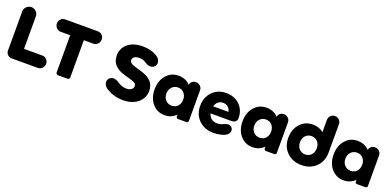

<svg xmlns="http://www.w3.org/2000/svg" viewBox="-1 -1575 4987 2447"><g transform="rotate(20 2492.5 -351.5)"><path d="M46.9 -77.1V-607.9Q46.9 -646 74.2 -673.1Q101.6 -700.2 140.1 -700.2Q178.2 -700.2 205.1 -673.1Q231.9 -646 231.9 -607.9V-168H480Q513.7 -168 537.8 -143.6Q562 -119.1 562 -85Q562 -49.3 537.8 -24.7Q513.7 0 480 0H124Q92.3 0 69.6 -22.5Q46.9 -44.9 46.9 -77.1Z M1040 -532.2H910.2V-27.8Q910.2 -15.6 902.3 -7.8Q894.5 0 882.8 0H752.9Q741.2 0 733.2 -8.1Q725.1 -16.1 725.1 -27.8V-532.2H596.2Q562.5 -532.2 538.3 -557.4Q514.2 -582.5 514.2 -618.2Q514.2 -651.9 538.3 -676Q562.5 -700.2 596.2 -700.2H1040Q1073.7 -700.2 1097.4 -676Q1121.1 -651.9 1121.1 -618.2Q1121.1 -582.5 1097.4 -557.4Q1073.7 -532.2 1040 -532.2Z M1641.6 -715.8Q1753.4 -715.8 1829.6 -671.9Q1866.7 -653.3 1882.8 -623Q1898.9 -592.8 1893.1 -565.4Q1887.2 -538.1 1864.7 -522.9Q1844.2 -507.8 1818.4 -507.8Q1783.2 -507.8 1738.8 -539.1Q1706.5 -562 1649.4 -562Q1607.4 -562 1585.4 -544.4Q1563.5 -526.9 1563.5 -502Q1563.5 -484.9 1575.4 -471.7Q1587.4 -458.5 1607.7 -449.7Q1627.9 -440.9 1654.3 -433.3Q1680.7 -425.8 1710 -417.2Q1739.3 -408.7 1768.3 -398.2Q1797.4 -387.7 1823.7 -371.3Q1850.1 -355 1870.4 -333.7Q1890.6 -312.5 1902.6 -280.3Q1914.6 -248 1914.6 -208Q1914.6 -162.6 1895.8 -122.3Q1877 -82 1842.5 -51Q1808.1 -20 1755.4 -2Q1702.6 16.1 1638.7 16.1Q1520.5 16.1 1424.8 -40Q1396 -54.2 1379.2 -75.7Q1362.3 -97.2 1359.1 -118.4Q1356 -139.6 1363.5 -159.2Q1371.1 -178.7 1387.7 -189.9Q1409.2 -205.1 1435.5 -205.1Q1469.7 -205.1 1517.6 -172.9Q1568.4 -138.2 1630.4 -138.2Q1672.9 -138.2 1696.8 -158Q1720.7 -177.7 1720.7 -205.1Q1720.7 -222.2 1708.7 -234.6Q1696.8 -247.1 1676.5 -255.4Q1656.2 -263.7 1629.9 -270.8Q1603.5 -277.8 1574.5 -286.1Q1545.4 -294.4 1516.6 -304.4Q1487.8 -314.5 1461.4 -330.8Q1435.1 -347.2 1414.8 -368.9Q1394.5 -390.6 1382.6 -423.6Q1370.6 -456.5 1370.6 -498Q1370.6 -542.5 1388.7 -581.8Q1406.7 -621.1 1440.4 -651.1Q1474.1 -681.2 1526.1 -698.5Q1578.1 -715.8 1641.6 -715.8Z M2520.5 -438V-22.9Q2520.5 -13.2 2513.4 -6.1Q2506.3 1 2496.6 1H2380.4Q2371.1 1 2363.8 -6.1Q2356.4 -13.2 2356.4 -22.9V-49.8Q2295.4 14.2 2202.6 14.2Q2101.6 14.2 2036.6 -61Q1971.7 -136.2 1971.7 -253.9Q1971.7 -370.6 2036.6 -445.8Q2101.6 -521 2202.6 -521Q2250.5 -521 2291.5 -503.9Q2332.5 -486.8 2360.4 -455.1Q2364.7 -483.9 2386 -501.5Q2407.2 -519 2438.5 -519Q2472.2 -519 2496.3 -495.4Q2520.5 -471.7 2520.5 -438ZM2359.4 -253.9Q2359.4 -307.6 2327.6 -342.3Q2295.9 -377 2246.6 -377Q2196.3 -377 2163.8 -342.3Q2131.3 -307.6 2131.3 -253.9Q2131.3 -199.2 2163.8 -165Q2196.3 -130.9 2246.6 -130.9Q2296.4 -130.9 2327.9 -165Q2359.4 -199.2 2359.4 -253.9Z M3029.3 -208H2746.1Q2758.3 -165.5 2789.6 -141.4Q2820.8 -117.2 2864.3 -117.2Q2913.1 -117.2 2951.2 -137.2Q2986.8 -153.8 3009.3 -153.8Q3036.6 -153.8 3054.4 -136Q3072.3 -118.2 3072.3 -90.8Q3072.3 -66.4 3056.6 -47.1Q3041 -27.8 3017.8 -16.8Q2994.6 -5.9 2965.3 1.2Q2936 8.3 2911.9 10.7Q2887.7 13.2 2866.2 13.2Q2744.1 13.2 2666.7 -61.3Q2589.4 -135.7 2589.4 -253.9Q2589.4 -371.1 2661.9 -446Q2734.4 -521 2850.1 -521Q2923.8 -521 2981.7 -488.8Q3039.6 -456.5 3071.3 -401.1Q3103 -345.7 3103 -276.9Q3103 -239.3 3082.3 -223.6Q3061.5 -208 3029.3 -208ZM2852.1 -390.1Q2814 -390.1 2786.1 -367.4Q2758.3 -344.7 2747.1 -304.2H2955.1Q2947.8 -343.3 2919.7 -366.7Q2891.6 -390.1 2852.1 -390.1Z M3712.9 -438V-22.9Q3712.9 -13.2 3705.8 -6.1Q3698.7 1 3689 1H3572.8Q3563.5 1 3556.2 -6.1Q3548.8 -13.2 3548.8 -22.9V-49.8Q3487.8 14.2 3395 14.2Q3293.9 14.2 3229 -61Q3164.1 -136.2 3164.1 -253.9Q3164.1 -370.6 3229 -445.8Q3293.9 -521 3395 -521Q3442.9 -521 3483.9 -503.9Q3524.9 -486.8 3552.7 -455.1Q3557.1 -483.9 3578.4 -501.5Q3599.6 -519 3630.9 -519Q3664.6 -519 3688.7 -495.4Q3712.9 -471.7 3712.9 -438ZM3551.8 -253.9Q3551.8 -307.6 3520 -342.3Q3488.3 -377 3439 -377Q3388.7 -377 3356.2 -342.3Q3323.7 -307.6 3323.7 -253.9Q3323.7 -199.2 3356.2 -165Q3388.7 -130.9 3439 -130.9Q3488.8 -130.9 3520.3 -165Q3551.8 -199.2 3551.8 -253.9Z M4058.6 -128.9Q4108.4 -128.9 4139.9 -163.6Q4171.4 -198.2 4171.4 -253.9Q4171.4 -307.6 4139.6 -342.3Q4107.9 -377 4058.6 -377Q4007.8 -377 3975.6 -342.5Q3943.4 -308.1 3943.4 -253.9Q3943.4 -198.2 3975.6 -163.6Q4007.8 -128.9 4058.6 -128.9ZM4331.5 -638.2V-253.9Q4331.5 -135.3 4255.1 -60.1Q4178.7 15.1 4058.6 15.1Q3937.5 15.1 3860.6 -60.1Q3783.7 -135.3 3783.7 -253.9Q3783.7 -371.1 3851.3 -446Q3918.9 -521 4024.4 -521Q4109.4 -521 4168.5 -471.2V-638.2Q4168.5 -671.9 4192.4 -695.6Q4216.3 -719.2 4249.5 -719.2Q4283.7 -719.2 4307.6 -695.6Q4331.5 -671.9 4331.5 -638.2Z M4948.2 -438V-22.9Q4948.2 -13.2 4941.2 -6.1Q4934.1 1 4924.3 1H4808.1Q4798.8 1 4791.5 -6.1Q4784.2 -13.2 4784.2 -22.9V-49.8Q4723.1 14.2 4630.4 14.2Q4529.3 14.2 4464.4 -61Q4399.4 -136.2 4399.4 -253.9Q4399.4 -370.6 4464.4 -445.8Q4529.3 -521 4630.4 -521Q4678.2 -521 4719.2 -503.9Q4760.3 -486.8 4788.1 -455.1Q4792.5 -483.9 4813.7 -501.5Q4835 -519 4866.2 -519Q4899.9 -519 4924.1 -495.4Q4948.2 -471.7 4948.2 -438ZM4787.1 -253.9Q4787.1 -307.6 4755.4 -342.3Q4723.6 -377 4674.3 -377Q4624 -377 4591.6 -342.3Q4559.1 -307.6 4559.1 -253.9Q4559.1 -199.2 4591.6 -165Q4624 -130.9 4674.3 -130.9Q4724.1 -130.9 4755.6 -165Q4787.1 -199.2 4787.1 -253.9Z"/></g></svg>

Font: LT Saeada
Style: Bold
Weight: 700
Designer: Daniel Lyons
Foundry: LyonsType
Version: Version 1.001